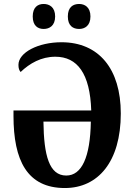

<svg xmlns="http://www.w3.org/2000/svg" viewBox="-20 -938 677 968"><path d="M379 -792C407 -792 436 -808 436 -855C436 -902 407 -918 379 -918C348 -918 322 -902 322 -855C322 -808 348 -792 379 -792ZM200 -792C229 -792 258 -808 258 -855C258 -902 229 -918 200 -918C171 -918 145 -902 145 -855C145 -808 171 -792 200 -792ZM307 10C474 10 589 -122 589 -366C589 -591 478 -725 290 -725C174 -725 73 -674 73 -611C73 -593 77 -583 84 -575C130 -619 188 -652 259 -652C370 -652 434 -567 440 -381H48V-354C48 -129 117 10 307 10ZM314 -53C228 -53 201 -154 199 -325H438C435 -145 392 -53 314 -53Z"/></svg>

Font: Noto Serif Condensed
Style: Bold
Weight: 700
Width: 3
Designer: Monotype Design Team
Foundry: Monotype Imaging Inc.
Version: Version 2.015